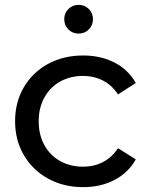

<svg xmlns="http://www.w3.org/2000/svg" viewBox="-20 -763 611 789"><path d="M177.5 -29C219.8 -5.7 268 6 322 6C370 6 412.8 -3.8 450.5 -23.5C488.2 -43.2 517.3 -71.3 538 -108L465 -154C448.3 -128.7 427.7 -109.7 403 -97C378.3 -84.3 351 -78 321 -78C286.3 -78 255.2 -85.7 227.5 -101C199.8 -116.3 178.2 -138.2 162.5 -166.5C146.8 -194.8 139 -227.7 139 -265C139 -301.7 146.8 -334.2 162.5 -362.5C178.2 -390.8 199.8 -412.7 227.5 -428C255.2 -443.3 286.3 -451 321 -451C351 -451 378.3 -444.7 403 -432C427.7 -419.3 448.3 -400.3 465 -375L538 -422C517.3 -458.7 488.2 -486.7 450.5 -506C412.8 -525.3 370 -535 322 -535C268 -535 219.8 -523.5 177.5 -500.5C135.2 -477.5 102 -445.5 78 -404.5C54 -363.5 42 -317 42 -265C42 -213 54 -166.5 78 -125.5C102 -84.5 135.2 -52.3 177.5 -29ZM261 -642C272.3 -630.7 286.3 -625 303 -625C319.7 -625 333.7 -630.7 345 -642C356.3 -653.3 362 -667.3 362 -684C362 -700.7 356.3 -714.7 345 -726C333.7 -737.3 319.7 -743 303 -743C286.3 -743 272.3 -737.3 261 -726C249.7 -714.7 244 -700.7 244 -684C244 -667.3 249.7 -653.3 261 -642Z"/></svg>

Font: ICO Headline
Style: Regular
Weight: 500
Designer: Julieta Ulanovsky
Foundry: Julieta Ulanovsky
Version: Version 7.200